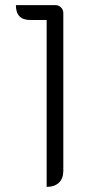

<svg xmlns="http://www.w3.org/2000/svg" viewBox="-20 -720 344 749"><path d="M162 -642H98Q42 -642 42 -700H196Q209 -700 218 -691Q227 -682 227 -669V-54Q227 -24 210 -7.5Q193 9 162 9Z"/></svg>

Font: K2D ExtraLight
Style: Regular
Weight: 275
Designer: Katatrad Aksorn Co.,Ltd.
Foundry: Cadson Demak Co.,Ltd.
Version: Version 1.000; ttfautohint (v1.6)